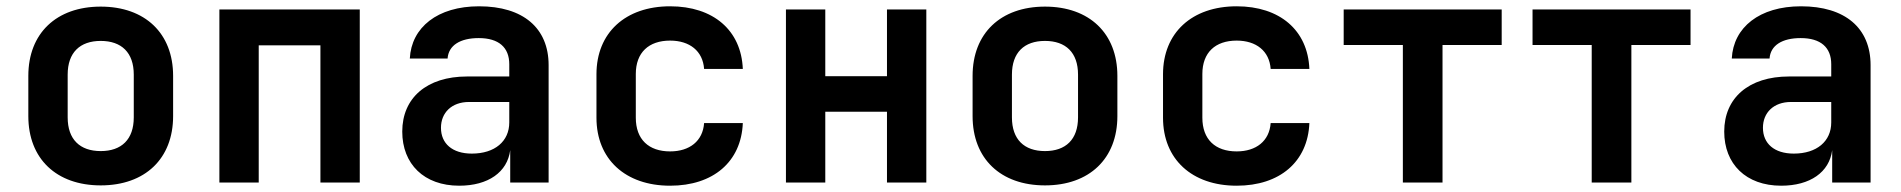

<svg xmlns="http://www.w3.org/2000/svg" viewBox="-20 -580 6040 610"><path d="M300 9C441 9 530 -76 530 -211V-339C530 -474 441 -559 300 -559C159 -559 70 -474 70 -339V-211C70 -76 159 9 300 9ZM300 -100C234 -100 195 -137 195 -207V-343C195 -413 234 -450 300 -450C366 -450 405 -413 405 -343V-207C405 -137 366 -100 300 -100Z M677 0H802V-436H998V0H1123V-550H677Z M1439 10C1531 10 1592 -33 1601 -103V0H1723V-373C1723 -491 1642 -560 1502 -560C1370 -560 1287 -493 1282 -394H1402C1405 -436 1442 -459 1501 -459C1565 -459 1598 -429 1598 -376V-337H1464C1336 -337 1258 -269 1258 -162C1258 -59 1327 10 1439 10ZM1479 -92C1417 -92 1381 -124 1381 -174C1381 -222 1415 -256 1470 -256H1598V-191C1598 -131 1552 -92 1479 -92Z M2109 10C2246 10 2335 -66 2340 -189H2217C2213 -132 2171 -99 2109 -99C2041 -99 2000 -137 2000 -206V-345C2000 -413 2041 -451 2109 -451C2171 -451 2213 -418 2217 -361H2340C2335 -484 2246 -560 2109 -560C1967 -560 1875 -476 1875 -344V-206C1875 -74 1967 10 2109 10Z M2477 0H2602V-225H2798V0H2923V-550H2798V-338H2602V-550H2477Z M3300 9C3441 9 3530 -76 3530 -211V-339C3530 -474 3441 -559 3300 -559C3159 -559 3070 -474 3070 -339V-211C3070 -76 3159 9 3300 9ZM3300 -100C3234 -100 3195 -137 3195 -207V-343C3195 -413 3234 -450 3300 -450C3366 -450 3405 -413 3405 -343V-207C3405 -137 3366 -100 3300 -100Z M3909 10C4046 10 4135 -66 4140 -189H4017C4013 -132 3971 -99 3909 -99C3841 -99 3800 -137 3800 -206V-345C3800 -413 3841 -451 3909 -451C3971 -451 4013 -418 4017 -361H4140C4135 -484 4046 -560 3909 -560C3767 -560 3675 -476 3675 -344V-206C3675 -74 3767 10 3909 10Z M4437 0H4563V-437H4751V-550H4249V-437H4437Z M5037 0H5163V-437H5351V-550H4849V-437H5037Z M5639 10C5731 10 5792 -33 5801 -103V0H5923V-373C5923 -491 5842 -560 5702 -560C5570 -560 5487 -493 5482 -394H5602C5605 -436 5642 -459 5701 -459C5765 -459 5798 -429 5798 -376V-337H5664C5536 -337 5458 -269 5458 -162C5458 -59 5527 10 5639 10ZM5679 -92C5617 -92 5581 -124 5581 -174C5581 -222 5615 -256 5670 -256H5798V-191C5798 -131 5752 -92 5679 -92Z"/></svg>

Font: JetBrains Mono
Style: Bold
Weight: 558
Monospace: yes
Designer: Philipp Nurullin, Konstantin Bulenkov
Foundry: JetBrains
Version: Version 2.305